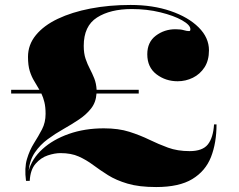

<svg xmlns="http://www.w3.org/2000/svg" viewBox="-20 -730 964 775"><path d="M25 -352.5V-367.5H139Q129 -385.5 118.2 -402.8Q107.5 -420 100.2 -443Q93 -466 93 -500.5Q93 -549.5 124.8 -588.2Q156.5 -627 213.2 -654Q270 -681 345.2 -695.5Q420.5 -710 507 -710Q597 -710 668.5 -685.5Q740 -661 781.8 -619.5Q823.5 -578 823.5 -527Q823.5 -486 805.5 -458.2Q787.5 -430.5 758.5 -416.2Q729.5 -402 697 -402Q648.5 -402 611.5 -430.2Q574.5 -458.5 574.5 -511Q574.5 -560 609 -586Q643.5 -612 688 -612Q709.5 -612 721.8 -608.2Q734 -604.5 743.5 -604.5Q748.5 -604.5 748.5 -612Q748.5 -629 715 -648Q681.5 -667 627.5 -680.2Q573.5 -693.5 512 -693.5Q425 -693.5 371.5 -659.2Q318 -625 318 -545Q318 -514.5 325.5 -492.5Q333 -470.5 342.8 -452Q352.5 -433.5 360.5 -413.5Q368.5 -393.5 370 -367.5H540V-352.5H369.5Q367.5 -317.5 348 -292.5Q328.5 -267.5 299 -247.8Q269.5 -228 236.2 -209.2Q203 -190.5 172.5 -168Q142 -145.5 121 -114.8Q100 -84 95.5 -40Q108.5 -89 151.2 -128Q194 -167 258 -189.5Q322 -212 399 -212Q458.5 -212 502.2 -198Q546 -184 583 -166Q620 -148 658.2 -134Q696.5 -120 745.5 -120Q797.5 -120 819 -147Q840.5 -174 844 -228H854Q854 -153.5 831.8 -96.5Q809.5 -39.5 756.2 -7.2Q703 25 610.5 25Q541 25 494.8 11.2Q448.5 -2.5 416 -23Q383.5 -43.5 356 -64Q328.5 -84.5 298 -98.2Q267.5 -112 224 -112Q201 -112 173 -102.8Q145 -93.5 123.8 -69.2Q102.5 -45 100 0H85Q78 -52 88.8 -88Q99.5 -124 117.2 -152Q135 -180 149.5 -207.8Q164 -235.5 164 -270.5Q164 -298 159.2 -317.5Q154.5 -337 147 -352.5Z"/></svg>

Font: Engraving CC
Style: Bold
Weight: 700
Designer: indestructible type*
Foundry: Cowboy Collective
Version: Version 1.000